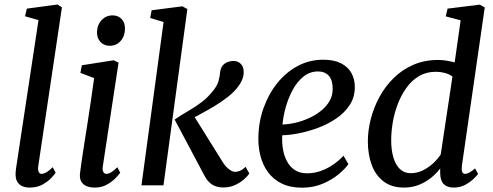

<svg xmlns="http://www.w3.org/2000/svg" viewBox="-20 -838 2228 868"><path d="M153 -87.5Q150.5 -70.5 154.8 -61.2Q159 -52 167.5 -52Q177 -52 188.5 -58.2Q200 -64.5 218.5 -82L231.5 -57Q226.5 -49.5 211.8 -33.5Q197 -17.5 172.5 -3.8Q148 10 113.5 10Q95.5 10 81 3.8Q66.5 -2.5 58.2 -16.2Q50 -30 50.5 -52Q50.5 -56.5 51 -62.8Q51.5 -69 52.5 -75.8Q53.5 -82.5 54 -86.5L154 -747L93 -764.5L101.5 -799L239.5 -817.5L260 -805Z M408.5 10Q386.5 10 370.8 3.2Q355 -3.5 347.2 -17.5Q339.5 -31.5 341.5 -53Q343.5 -73 348.8 -108Q354 -143 361 -188Q368 -233 376 -283.5Q384 -334 391.5 -385.8Q399 -437.5 405.5 -485L343.5 -508.5L350 -543L494 -565.5L516 -555L445 -87.5Q442 -69.5 447 -60.8Q452 -52 460.5 -52Q470.5 -52 482 -58.8Q493.5 -65.5 510.5 -82L523.5 -57Q518.5 -49.5 503.2 -33.5Q488 -17.5 464 -3.8Q440 10 408.5 10ZM476 -631Q450.5 -631 434.2 -648.2Q418 -665.5 418.5 -693.5Q419.5 -726 439.5 -747.2Q459.5 -768.5 489 -768.5Q514.5 -768.5 529.8 -752Q545 -735.5 545 -709.5Q545 -675 525.5 -653Q506 -631 476 -631Z M619.5 0 719.5 -738.5 659 -756.5 665.5 -791.5 804.5 -809.5 827 -797 719 0ZM989 9.5Q969.5 9.5 953.5 3.5Q937.5 -2.5 925.2 -14.8Q913 -27 903.5 -45.5L769.5 -297.5Q800 -318.5 831.5 -336.5Q863 -354.5 892.8 -377.2Q922.5 -400 948 -433.5Q963 -453.5 968.2 -473Q973.5 -492.5 975 -510.5Q977 -529.5 986.2 -541Q995.5 -552.5 1009 -557.5Q1022.5 -562.5 1035 -562.5Q1056 -562.5 1068.8 -549Q1081.5 -535.5 1081.5 -515Q1082.5 -498.5 1076.2 -481.5Q1070 -464.5 1058 -448.5Q1040 -423.5 1010.5 -400.2Q981 -377 948.2 -357.5Q915.5 -338 886.5 -322.5Q857.5 -307 840 -297L846 -331L987 -105Q999.5 -85 1015 -73Q1030.5 -61 1043 -61Q1052.5 -61 1064.2 -65.5Q1076 -70 1090 -84L1107 -54Q1099 -41 1082 -26.2Q1065 -11.5 1041.5 -1Q1018 9.5 989 9.5Z M1555 -96Q1541.5 -76 1511.8 -51Q1482 -26 1439.8 -7.8Q1397.5 10.5 1345.5 10.5Q1291.5 10.5 1253.2 -8.5Q1215 -27.5 1191.5 -59.8Q1168 -92 1157.8 -131.8Q1147.5 -171.5 1148 -212.5Q1148.5 -284.5 1171.2 -348.8Q1194 -413 1233.5 -462.2Q1273 -511.5 1326 -539.8Q1379 -568 1441 -568Q1490 -568 1521.5 -552Q1553 -536 1568.5 -508.2Q1584 -480.5 1584 -446Q1584.5 -399.5 1561.2 -363.8Q1538 -328 1500 -302.2Q1462 -276.5 1417.5 -260Q1373 -243.5 1330.2 -235.2Q1287.5 -227 1256 -226.5Q1254 -195 1259 -164.5Q1264 -134 1277.2 -109Q1290.5 -84 1313 -69.2Q1335.5 -54.5 1368 -54.5Q1398.5 -54.5 1427.5 -64.2Q1456.5 -74 1483.2 -91.8Q1510 -109.5 1533 -134ZM1418 -515Q1381 -515 1352.5 -492.2Q1324 -469.5 1304 -433Q1284 -396.5 1272.2 -354.8Q1260.5 -313 1257 -275Q1285 -276 1316.2 -283.2Q1347.5 -290.5 1377.5 -304.2Q1407.5 -318 1431.8 -337.5Q1456 -357 1470.2 -382Q1484.5 -407 1484 -437.5Q1484 -476.5 1466.2 -495.8Q1448.5 -515 1418 -515Z M2068 -88Q2066 -70 2069.5 -61Q2073 -52 2081.5 -52Q2091 -52 2101.8 -58Q2112.5 -64 2128 -76.5L2141.5 -51.5Q2136.5 -45 2121.8 -30.2Q2107 -15.5 2083.8 -2.8Q2060.5 10 2031 10Q2001.5 10 1986 -5.8Q1970.5 -21.5 1970 -54.5V-76.5Q1955 -56 1931 -36Q1907 -16 1875.5 -3Q1844 10 1806.5 10Q1750 10 1713.8 -18Q1677.5 -46 1660.2 -93.2Q1643 -140.5 1643 -199Q1643 -248 1656.2 -299.8Q1669.5 -351.5 1695.2 -399.2Q1721 -447 1759.5 -485Q1798 -523 1848.5 -545Q1899 -567 1961.5 -567Q1979 -567 1998.5 -563.8Q2018 -560.5 2035.5 -556L2062.5 -746L1995 -764L2003.5 -799L2149 -817L2171.5 -804.5ZM2025.5 -492Q2010 -503.5 1990 -508.5Q1970 -513.5 1950 -513.5Q1907.5 -513.5 1874.5 -494Q1841.5 -474.5 1817.8 -441.5Q1794 -408.5 1778.5 -368.2Q1763 -328 1755.8 -285.5Q1748.5 -243 1748.5 -204.5Q1748.5 -158.5 1758.8 -124.8Q1769 -91 1788.8 -73Q1808.5 -55 1837 -55Q1866.5 -55 1892.8 -68.2Q1919 -81.5 1939.8 -101.2Q1960.5 -121 1972.5 -140Z"/></svg>

Font: Merriweather 20pt
Style: Italic
Weight: 400
Italic angle: -7.8°
Version: Version 2.101